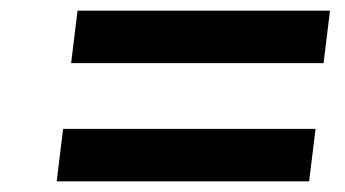

<svg xmlns="http://www.w3.org/2000/svg" viewBox="-20 -500 646 359"><path d="M113 -382 125 -480H597L585 -382ZM86 -161 98 -259H570L558 -161Z"/></svg>

Font: Expletus Sans
Style: Italic
Weight: 400
Italic angle: -7°
Designer: Jasper de Waard
Foundry: Designtown
Version: Version 7.500